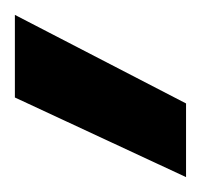

<svg xmlns="http://www.w3.org/2000/svg" viewBox="-20 -773 270 258"><path d="M230 -535 0 -642V-753L230 -634Z"/></svg>

Font: Host Grotesk Black
Style: Regular
Weight: 900
Designer: Doğukan Karapınar based on Poppins by Indian Type Foundry, Jonny Pinhorn
Foundry: Element Type
Version: Version 1.000; ttfautohint (v1.8.4.7-5d5b);gftools[0.9.33]